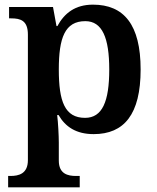

<svg xmlns="http://www.w3.org/2000/svg" viewBox="-20 -566 675 826"><path d="M15 240H323V191H307C273 191 233 183 233 125V47C233 19 230 -39 226 -71H232C261 -21 307 11 383 11C514 11 585 -74 585 -267C585 -460 513 -546 380 -546C303 -546 257 -509 227 -454H223L208 -536H19V-487H28C68 -487 100 -478 100 -417V123C100 182 60 191 25 191H15ZM346 -59C259 -59 233 -129 233 -267C233 -403 259 -475 347 -475C420 -475 450 -403 450 -267C450 -129 420 -59 346 -59Z"/></svg>

Font: Noto Serif Oriya SemiBold
Style: Regular
Weight: 600
Designer: David Williams
Foundry: Google LLC, David Williams
Version: Version 1.051